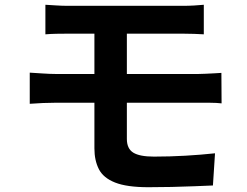

<svg xmlns="http://www.w3.org/2000/svg" viewBox="-20 -755 1040 810"><path d="M171.5 -734.9Q193.4 -733.9 217.4 -732.1Q241.4 -730.4 268.5 -730.4Q290.3 -730.4 327.4 -730.4Q364.5 -730.4 411.3 -730.4Q458.1 -730.4 508.3 -730.4Q558.4 -730.4 605.4 -730.4Q652.3 -730.4 690.3 -730.4Q728.2 -730.4 750 -730.4Q775.6 -730.4 798.9 -731.8Q822.3 -733.1 839.8 -734.9V-610.2Q820.7 -611.2 799.2 -612.1Q777.6 -613 750 -613Q728.2 -613 687.9 -613Q647.6 -613 597.2 -613Q546.7 -613 494.2 -613Q441.7 -613 394.9 -613Q348.1 -613 314.5 -613Q281 -613 268.5 -613Q241.4 -613 217.4 -612.5Q193.4 -612 171.5 -610.2ZM515.2 -382.5Q515.2 -365.4 515.2 -335.1Q515.2 -304.8 515.2 -271.3Q515.2 -237.9 515.2 -210Q515.2 -182 515.2 -168.8Q515.2 -127.8 542.3 -111Q569.4 -94.3 629.4 -94.3Q696.6 -94.3 761.7 -98.1Q826.9 -101.8 887.1 -108.3L878.3 27.5Q845.7 28.9 800.1 30.7Q754.5 32.6 704 33.7Q653.5 34.8 606 34.8Q515 34.8 465.3 15Q415.6 -4.7 397 -41.6Q378.3 -78.4 378.3 -128.9Q378.3 -153.5 378.3 -188.3Q378.3 -223 378.3 -260.8Q378.3 -298.6 378.3 -331.9Q378.3 -365.2 378.3 -387.4Q378.3 -398.9 378.3 -425.1Q378.3 -451.3 378.3 -484.4Q378.3 -517.5 378.3 -550Q378.3 -582.4 378.3 -607.7Q378.3 -632.9 378.3 -642.5L515.2 -642.3Q515.2 -632.7 515.2 -604.8Q515.2 -576.9 515.2 -540.6Q515.2 -504.3 515.2 -469.2Q515.2 -434.1 515.2 -409.9Q515.2 -385.6 515.2 -382.5ZM105.5 -448.5Q127.1 -447.2 159.4 -445.1Q191.7 -442.9 214.9 -442.9Q234.5 -442.9 273.3 -442.9Q312.2 -442.9 362.7 -442.9Q413.3 -442.9 469.6 -442.9Q525.9 -442.9 581.1 -442.9Q636.2 -442.9 684.6 -442.9Q733.1 -442.9 767.7 -442.9Q802.4 -442.9 817 -442.9Q828 -442.9 845.8 -443.8Q863.7 -444.7 882.4 -445.6Q901.1 -446.5 914 -447.5L914.8 -318.9Q894.6 -321.4 865.8 -321.5Q837.1 -321.6 820.1 -321.6Q804.7 -321.6 769.3 -321.6Q733.9 -321.6 685 -321.6Q636.2 -321.6 580.3 -321.6Q524.4 -321.6 468 -321.6Q411.7 -321.6 361.6 -321.6Q311.4 -321.6 273 -321.6Q234.5 -321.6 214.9 -321.6Q194 -321.6 161.2 -320.4Q128.4 -319.1 105.5 -317.1Z"/></svg>

Font: Noto Sans KR Thin
Style: Regular
Weight: 100
Designer: Ryoko NISHIZUKA 西塚涼子 (kana, bopomofo & ideographs); Paul D. Hunt (Latin, Greek & Cyrillic); Sandoll Communications 산돌커뮤니
Foundry: Adobe
Version: Version 2.004-H2;hotconv 1.0.118;makeotfexe 2.5.65603